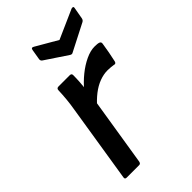

<svg xmlns="http://www.w3.org/2000/svg" viewBox="-212 -763 835 835"><g transform="rotate(-45 205.5 -345.0)"><path d="M49 0Q38 0 40 -11L97 -369Q102 -398 104.5 -424.5Q107 -451 108 -478Q108 -490 120 -490H189Q200 -490 200 -480Q200 -461 198.5 -437.5Q197 -414 194 -397L190 -342L137 -11Q136 -6 133.5 -3Q131 0 126 0ZM173 -305 184 -396Q210 -427 239 -450.5Q268 -474 298 -488Q328 -502 353 -502Q372 -502 380 -499Q385 -497 386.5 -493.5Q388 -490 387 -485Q384 -464 379.5 -440Q375 -416 370 -394Q367 -382 356 -386Q349 -387 340 -388Q331 -389 320 -389Q296 -389 270.5 -379.5Q245 -370 220.5 -351Q196 -332 173 -305ZM399 -689Q404 -691 408 -689.5Q412 -688 411 -683L401 -627Q399 -618 391 -614L268 -551Q261 -546 253 -551L151 -619Q143 -624 144 -633L152 -681Q154 -695 166 -688L266 -630Z"/></g></svg>

Font: Sofia Sans SemiBold
Style: Italic
Weight: 600
Italic angle: -9°
Designer: Botio Nikoltchev, Ani Petrova
Foundry: lettersoup
Version: Version 4.100-B